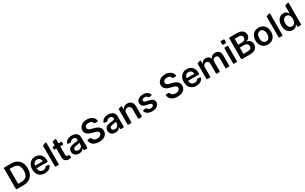

<svg xmlns="http://www.w3.org/2000/svg" viewBox="430 -3167 8858 5584"><g transform="rotate(-30 4859.5 -375.5)"><path d="M71.7 -20.6V-706.7Q71.7 -715.2 77.9 -721.2Q84.2 -727.3 92.7 -727.3H323.2Q431.8 -727.3 509.6 -683.6Q587.7 -640.3 629.3 -558.9Q671.2 -477.6 671.2 -364.3Q671.2 -250.4 629.3 -169Q587 -87.4 508.2 -43.7Q429.3 0 318.2 0H92.7Q84.2 0 77.9 -6Q71.7 -12.1 71.7 -20.6ZM311.8 -114Q388.1 -114 438.6 -142Q489.3 -169.4 514.9 -225.1Q540.5 -281.2 540.5 -364.3Q540.5 -448.2 514.9 -502.8Q489 -558.6 439.6 -585.6Q389.6 -613.3 315.7 -613.3H203.5V-114Z M890.6 -23.4Q831 -58.2 799 -120.7Q767 -184.3 767 -269.5Q767 -354 799.4 -417.3Q831.7 -481.5 889.2 -517Q947.1 -552.6 1025.2 -552.6Q1075.6 -552.6 1120.7 -536.6Q1165.8 -519.9 1200.3 -486.5Q1234.7 -453.1 1254.6 -400.6Q1274.5 -348.4 1274.5 -277V-258.2Q1274.5 -249.6 1268.5 -243.6Q1262.4 -237.6 1253.9 -237.6H894.5Q895.2 -191.8 911.9 -159.4Q929.7 -125 960.6 -107.2Q992.2 -89.5 1033.7 -89.5Q1062.1 -89.5 1084.5 -97.3Q1107.6 -105.8 1123.9 -121.1Q1136.4 -133.2 1143.5 -147Q1146.3 -152.7 1152.2 -155.7Q1158 -158.7 1164.4 -158L1244.3 -149.1Q1252.5 -148.4 1257.6 -142.4Q1262.8 -136.4 1262.8 -128.6Q1262.8 -124.3 1261.4 -121.1Q1249.3 -89.5 1226.2 -63.2Q1194.2 -28.1 1144.9 -8.5Q1095.5 10.7 1032 10.7Q949.9 10.7 890.6 -23.4ZM1151.3 -324.2Q1150.6 -361.2 1135.3 -389.9Q1120 -419 1092 -435.7Q1063.6 -452.4 1027 -452.4Q987.9 -452.4 957.7 -433.6Q928.3 -414.8 911.6 -383.9Q897 -356.9 894.9 -324.2Z M1383.2 -20.6V-704.5Q1383.2 -711.3 1387.3 -716.6Q1391.3 -721.9 1397.7 -724.1L1484.4 -752.1Q1487.6 -753.2 1490.8 -753.2Q1499.3 -753.2 1505.5 -747.2Q1511.7 -741.1 1511.7 -732.6V-20.6Q1511.7 -12.1 1505.7 -6Q1499.6 0 1490.8 0H1404.1Q1395.6 0 1389.4 -6Q1383.2 -12.1 1383.2 -20.6Z M1763.1 -6.7Q1724.4 -23.8 1701.7 -57.5Q1679 -90.6 1679.7 -142.4V-446.4H1623.2Q1614.3 -446.4 1608.1 -452.4Q1601.9 -458.5 1601.9 -467V-524.9Q1601.9 -533.4 1608.1 -539.4Q1614.3 -545.5 1623.2 -545.5H1679.7V-658Q1679.7 -665.1 1684.1 -671Q1688.6 -676.8 1695.7 -678.3L1782.3 -699.6Q1785.9 -700.3 1787.3 -700.3Q1795.8 -700.3 1802 -694.1Q1808.2 -687.9 1808.2 -679V-545.5H1895.6Q1904.1 -545.5 1910.2 -539.4Q1916.2 -533.4 1916.2 -524.9V-467Q1916.2 -458.5 1910.2 -452.4Q1904.1 -446.4 1895.6 -446.4H1808.2V-163.7Q1808.2 -137.8 1816.4 -124.3Q1824.2 -111.2 1837.4 -105.5Q1851.2 -100.5 1866.5 -100.5Q1877.5 -100.5 1888.8 -102.3Q1889.9 -102.6 1892 -102.6Q1897.4 -102.6 1901.8 -98.9Q1906.2 -95.2 1907.7 -89.5L1921.9 -23.8Q1922.2 -22.4 1922.2 -19.5Q1922.2 -12.4 1917.8 -6.7Q1913.4 -1.1 1906.2 0.7L1896.7 2.8Q1873.9 7.8 1841.6 7.8Q1798.7 7.8 1763.1 -6.7Z M2087.4 -7.8Q2045.8 -26.6 2022 -62.9Q1998.2 -99.4 1998.2 -153.1Q1998.2 -199.2 2015.3 -229.4Q2032.3 -259.9 2061.8 -277.7Q2091.6 -296.2 2128.2 -305Q2165.5 -314.6 2205.3 -318.9Q2248.9 -323.2 2283 -328.1Q2312.5 -331.7 2326.3 -340.9Q2340.2 -349.4 2340.2 -367.9V-370Q2340.2 -410.2 2316.4 -432.2Q2292.3 -454.2 2247.9 -454.2Q2200.3 -454.2 2172.9 -433.6Q2152.7 -418.7 2141.7 -398.1Q2138.5 -392.4 2132.6 -389.4Q2126.8 -386.4 2120.4 -387.1L2040.8 -398.4Q2033 -399.5 2027.9 -405.5Q2022.7 -411.6 2022.7 -419Q2022.7 -422.6 2024.5 -427.2Q2039.4 -461.6 2062.9 -485.4Q2096.2 -519.2 2142.8 -535.5Q2189.6 -552.6 2247.2 -552.6Q2285.5 -552.6 2325.6 -543.3Q2363.6 -534.4 2397 -513.1Q2429.3 -491.5 2448.9 -455.6Q2468.8 -419 2468.8 -365.1V-20.6Q2468.8 -12.1 2462.5 -6Q2456.3 0 2447.8 0H2365.8Q2357.2 0 2351.2 -6Q2345.2 -12.1 2345.2 -20.6V-74.9H2340.9Q2329.5 -52.6 2307.9 -32.7Q2286.2 -12.8 2255 -0.7Q2223 11 2180.8 11Q2129.3 11 2087.4 -7.8ZM2148.1 -101.6Q2173.7 -83.5 2214.1 -83.5Q2252.1 -83.5 2281.2 -99.1Q2309.7 -114.7 2324.9 -139.9Q2340.6 -165.8 2340.6 -195.7V-259.9Q2333.8 -254.6 2320 -250.7Q2305.8 -246.4 2288 -243.3L2252.8 -237.6L2222.7 -233.3Q2193.5 -229.4 2171.2 -220.5Q2147.7 -211.3 2135.3 -195.7Q2122.2 -180.4 2122.2 -155.2Q2122.2 -119.7 2148.1 -101.6Z M2712.7 -15.3Q2650.6 -41.2 2615.4 -92Q2585.9 -134.2 2579.5 -191.4Q2578.1 -200.6 2584.3 -207.7Q2590.6 -214.8 2600.1 -214.8H2688.9Q2696.4 -214.8 2702.1 -210Q2707.7 -205.3 2709.5 -198.2Q2714.8 -171.2 2730.5 -151.6Q2751.4 -126.1 2784.4 -114Q2817.8 -101.6 2858.7 -101.6Q2902.3 -101.6 2934.3 -114.7Q2967 -127.5 2985.1 -150.9Q3003.9 -174 3003.9 -205.3Q3003.9 -233.7 2987.2 -252.5Q2971.6 -270.6 2941.8 -283.7Q2912.3 -296.2 2873.2 -306.1L2790.5 -327.4Q2701 -350.5 2648.8 -397.7Q2596.6 -444.6 2596.6 -522.7Q2596.6 -587 2631.7 -635.3Q2666.5 -683.2 2726.9 -710.6Q2787.6 -737.2 2863.6 -737.2Q2941.1 -737.2 2999.6 -710.6Q3058.6 -683.2 3091.3 -636.4Q3118.6 -598 3124.3 -550.8Q3125.4 -541.5 3119.1 -534.4Q3112.9 -527.3 3103.7 -527.3H3016.3Q3009.2 -527.3 3003.7 -531.8Q2998.2 -536.2 2996.4 -543.3Q2987.2 -578.8 2957.4 -599.8Q2920.8 -625.7 2861.9 -625.7Q2821.4 -625.7 2791.2 -613.3Q2762.4 -601.2 2746.1 -579.5Q2730.8 -558.2 2730.1 -530.9Q2730.1 -508.2 2740.8 -491.5Q2752.1 -474.1 2769.2 -463.4Q2786.6 -452.4 2809.3 -443.9Q2831 -436.1 2853.7 -430.8L2921.9 -413.7Q2963.4 -404.1 3001.4 -387.8Q3040.1 -371.1 3070 -346.6Q3100.5 -321.4 3117.9 -286.6Q3135.7 -252.1 3135.7 -204.2Q3135.7 -139.9 3103 -92Q3070.3 -43.3 3008.9 -16.3Q2946.7 11 2859.7 11Q2775.6 11 2712.7 -15.3Z M3311.1 -7.8Q3269.5 -26.6 3245.7 -62.9Q3221.9 -99.4 3221.9 -153.1Q3221.9 -199.2 3239 -229.4Q3256 -259.9 3285.5 -277.7Q3315.3 -296.2 3351.9 -305Q3389.2 -314.6 3429 -318.9Q3472.7 -323.2 3506.7 -328.1Q3536.2 -331.7 3550.1 -340.9Q3563.9 -349.4 3563.9 -367.9V-370Q3563.9 -410.2 3540.1 -432.2Q3516 -454.2 3471.6 -454.2Q3424 -454.2 3396.7 -433.6Q3376.4 -418.7 3365.4 -398.1Q3362.2 -392.4 3356.4 -389.4Q3350.5 -386.4 3344.1 -387.1L3264.6 -398.4Q3256.7 -399.5 3251.6 -405.5Q3246.4 -411.6 3246.4 -419Q3246.4 -422.6 3248.2 -427.2Q3263.1 -461.6 3286.6 -485.4Q3320 -519.2 3366.5 -535.5Q3413.4 -552.6 3470.9 -552.6Q3509.2 -552.6 3549.4 -543.3Q3587.4 -534.4 3620.7 -513.1Q3653.1 -491.5 3672.6 -455.6Q3692.5 -419 3692.5 -365.1V-20.6Q3692.5 -12.1 3686.3 -6Q3680 0 3671.5 0H3589.5Q3581 0 3574.9 -6Q3568.9 -12.1 3568.9 -20.6V-74.9H3564.6Q3553.3 -52.6 3531.6 -32.7Q3509.9 -12.8 3478.7 -0.7Q3446.7 11 3404.5 11Q3353 11 3311.1 -7.8ZM3371.8 -101.6Q3397.4 -83.5 3437.9 -83.5Q3475.9 -83.5 3505 -99.1Q3533.4 -114.7 3548.7 -139.9Q3564.3 -165.8 3564.3 -195.7V-259.9Q3557.5 -254.6 3543.7 -250.7Q3529.5 -246.4 3511.7 -243.3L3476.6 -237.6L3446.4 -233.3Q3417.3 -229.4 3394.9 -220.5Q3371.4 -211.3 3359 -195.7Q3345.9 -180.4 3345.9 -155.2Q3345.9 -119.7 3371.8 -101.6Z M3822.1 -24.5V-522.7Q3822.1 -529.5 3826 -535Q3829.9 -540.5 3836.3 -542.6L3917.6 -569.6Q3920.8 -570.7 3924 -570.7Q3932.5 -570.7 3938.7 -564.6Q3945 -558.6 3945 -549.7V-456.7Q3945 -455.3 3946.2 -454Q3947.4 -452.8 3948.9 -452.8Q3951.3 -452.8 3952.4 -455.3Q3970.9 -499.3 4011.4 -525.6Q4052.6 -552.6 4114 -552.6Q4170.8 -552.6 4212.7 -528.4Q4254.3 -504.6 4278.1 -458.5Q4301.1 -411.9 4300.8 -347.3V-24.5Q4300.8 -14.6 4293.7 -7.3Q4286.6 0 4276.3 0H4196.7Q4186.8 0 4179.5 -7.3Q4172.2 -14.6 4172.2 -24.5V-327.4Q4172.2 -381.7 4143.8 -413Q4115.8 -443.9 4066.1 -443.9Q4032.3 -443.9 4006 -429.3Q3980.1 -414.4 3965.2 -386.7Q3950.6 -358.7 3950.6 -319.6V-24.5Q3950.6 -14.6 3943.5 -7.3Q3936.4 0 3926.1 0H3846.6Q3836.6 0 3829.4 -7.3Q3822.1 -14.6 3822.1 -24.5Z M4479.4 -31.2Q4428.3 -66.8 4411.9 -124.6Q4411.2 -126.4 4411.2 -130.3Q4411.2 -138.1 4416.5 -144.2Q4421.9 -150.2 4430 -150.9L4515.3 -159.1Q4522 -159.8 4528.1 -156.1Q4534.1 -152.3 4536.6 -146Q4546.9 -119.7 4568.2 -105.1Q4596.2 -86.3 4640.3 -86.3Q4685.7 -86.3 4714.1 -105.1Q4741.8 -123.9 4741.8 -151.6Q4741.8 -174.7 4724.1 -190.3Q4706 -206 4668.3 -213.8L4575.3 -233.3Q4496.4 -250 4459.2 -288.4Q4421.9 -327.4 4421.9 -387.1Q4421.9 -438.2 4449.6 -474.4Q4476.9 -511.4 4527.3 -532.3Q4577.1 -552.6 4642.4 -552.6Q4738.6 -552.6 4793.7 -511.7Q4838.8 -478.3 4855.8 -425.8Q4856.9 -422.6 4856.9 -419.7Q4856.9 -411.9 4851.6 -405.7Q4846.2 -399.5 4838.4 -398.8L4760.7 -390.3Q4753.9 -389.6 4748.2 -392.9Q4742.5 -396.3 4739.7 -402.3Q4734.7 -412.6 4727.6 -421.9Q4715.2 -437.5 4694.6 -447.1Q4674.4 -456.7 4644.2 -456.7Q4604 -456.7 4577.1 -439.3Q4550.1 -421.9 4550.1 -394.2Q4550.1 -370 4567.8 -355.5Q4585.2 -340.6 4627.1 -331L4720.2 -311.1Q4797.6 -294.7 4835.6 -258.2Q4873.6 -221.9 4873.6 -163.4Q4873.6 -112.6 4843.8 -72.4Q4813.6 -33 4761.4 -11.4Q4708.8 10.7 4640.6 10.7Q4541.2 10.7 4479.4 -31.2Z M5343.4 -15.3Q5281.2 -41.2 5246.1 -92Q5216.6 -134.2 5210.2 -191.4Q5208.8 -200.6 5215 -207.7Q5221.2 -214.8 5230.8 -214.8H5319.6Q5327.1 -214.8 5332.7 -210Q5338.4 -205.3 5340.2 -198.2Q5345.5 -171.2 5361.2 -151.6Q5382.1 -126.1 5415.1 -114Q5448.5 -101.6 5489.3 -101.6Q5533 -101.6 5565 -114.7Q5597.7 -127.5 5615.8 -150.9Q5634.6 -174 5634.6 -205.3Q5634.6 -233.7 5617.9 -252.5Q5602.3 -270.6 5572.4 -283.7Q5543 -296.2 5503.9 -306.1L5421.2 -327.4Q5331.7 -350.5 5279.5 -397.7Q5227.3 -444.6 5227.3 -522.7Q5227.3 -587 5262.4 -635.3Q5297.2 -683.2 5357.6 -710.6Q5418.3 -737.2 5494.3 -737.2Q5571.7 -737.2 5630.3 -710.6Q5689.3 -683.2 5721.9 -636.4Q5749.3 -598 5755 -550.8Q5756 -541.5 5749.8 -534.4Q5743.6 -527.3 5734.4 -527.3H5647Q5639.9 -527.3 5634.4 -531.8Q5628.9 -536.2 5627.1 -543.3Q5617.9 -578.8 5588.1 -599.8Q5551.5 -625.7 5492.5 -625.7Q5452.1 -625.7 5421.9 -613.3Q5393.1 -601.2 5376.8 -579.5Q5361.5 -558.2 5360.8 -530.9Q5360.8 -508.2 5371.4 -491.5Q5382.8 -474.1 5399.9 -463.4Q5417.3 -452.4 5440 -443.9Q5461.6 -436.1 5484.4 -430.8L5552.6 -413.7Q5594.1 -404.1 5632.1 -387.8Q5670.8 -371.1 5700.6 -346.6Q5731.2 -321.4 5748.6 -286.6Q5766.3 -252.1 5766.3 -204.2Q5766.3 -139.9 5733.7 -92Q5701 -43.3 5639.6 -16.3Q5577.4 11 5490.4 11Q5406.2 11 5343.4 -15.3Z M5978.3 -23.4Q5918.7 -58.2 5886.7 -120.7Q5854.8 -184.3 5854.8 -269.5Q5854.8 -354 5887.1 -417.3Q5919.4 -481.5 5976.9 -517Q6034.8 -552.6 6112.9 -552.6Q6163.4 -552.6 6208.5 -536.6Q6253.6 -519.9 6288 -486.5Q6322.4 -453.1 6342.3 -400.6Q6362.2 -348.4 6362.2 -277V-258.2Q6362.2 -249.6 6356.2 -243.6Q6350.1 -237.6 6341.6 -237.6H5982.2Q5983 -191.8 5999.6 -159.4Q6017.4 -125 6048.3 -107.2Q6079.9 -89.5 6121.4 -89.5Q6149.9 -89.5 6172.2 -97.3Q6195.3 -105.8 6211.6 -121.1Q6224.1 -133.2 6231.2 -147Q6234 -152.7 6239.9 -155.7Q6245.7 -158.7 6252.1 -158L6332 -149.1Q6340.2 -148.4 6345.3 -142.4Q6350.5 -136.4 6350.5 -128.6Q6350.5 -124.3 6349.1 -121.1Q6337 -89.5 6313.9 -63.2Q6282 -28.1 6232.6 -8.5Q6183.2 10.7 6119.7 10.7Q6037.6 10.7 5978.3 -23.4ZM6239 -324.2Q6238.3 -361.2 6223 -389.9Q6207.7 -419 6179.7 -435.7Q6151.3 -452.4 6114.7 -452.4Q6075.6 -452.4 6045.5 -433.6Q6016 -414.8 5999.3 -383.9Q5984.7 -356.9 5982.6 -324.2Z M6470.9 -20.6V-522.7Q6470.9 -529.5 6475 -535Q6479 -540.5 6485.4 -542.6L6566.8 -569.2Q6570 -570.3 6573.5 -570.3Q6581.7 -570.3 6587.7 -564.3Q6593.8 -558.2 6593.8 -549.7V-452.8H6600.1Q6617.2 -500 6656.6 -525.9Q6696 -552.6 6750.7 -552.6Q6806.5 -552.6 6844.5 -525.6Q6882.8 -498.9 6898.1 -452.8H6903.8Q6922.2 -498.6 6965.2 -525.2Q7008.5 -552.6 7067.5 -552.6Q7142.8 -552.6 7190.3 -505Q7237.9 -457.7 7237.9 -366.1V-20.6Q7237.9 -12.1 7231.9 -6Q7225.9 0 7217.3 0H7130Q7121.4 0 7115.2 -6Q7109 -12.1 7109 -20.6V-346.2Q7109 -397 7082 -420.5Q7055.8 -444.2 7016 -444.2Q6969.5 -444.2 6943.5 -415.1Q6917.3 -386 6917.3 -340.2V-20.6Q6917.3 -12.1 6911.2 -6Q6905.2 0 6896.7 0H6812.1Q6803.6 0 6797.4 -6Q6791.2 -12.1 6791.2 -20.6V-351.6Q6791.2 -394.2 6766 -419Q6740.1 -444.2 6699.6 -444.2Q6672.2 -444.2 6649.1 -430.4Q6626.8 -416.2 6612.9 -391Q6599.4 -365.1 6599.4 -331.7V-20.6Q6599.4 -12.1 6593.4 -6Q6587.4 0 6578.8 0H6491.8Q6483.3 0 6477.1 -6Q6470.9 -12.1 6470.9 -20.6Z M7368.6 -20.6V-524.5Q7368.6 -533.4 7374.6 -539.4Q7380.7 -545.5 7389.6 -545.5H7476.6Q7485.1 -545.5 7491.1 -539.4Q7497.2 -533.4 7497.2 -524.5V-20.6Q7497.2 -12.1 7491.1 -6Q7485.1 0 7476.6 0H7389.6Q7380.7 0 7374.6 -6Q7368.6 -12.1 7368.6 -20.6ZM7368.6 -741.5Q7368.6 -750 7374.6 -756.2Q7380.7 -762.4 7389.6 -762.4H7476.6Q7485.1 -762.4 7491.1 -756.2Q7497.2 -750 7497.2 -741.5V-657.7Q7497.2 -649.1 7491.1 -642.9Q7485.1 -636.7 7476.6 -636.7H7389.6Q7380.7 -636.7 7374.6 -642.9Q7368.6 -649.1 7368.6 -657.7Z M7634.9 -20.6V-706.7Q7634.9 -715.2 7641 -721.2Q7647 -727.3 7655.9 -727.3H7913.4Q7992.5 -727.3 8044.7 -702.4Q8097.3 -677.9 8123.2 -635.3Q8149.1 -593 8149.1 -538.7Q8149.1 -494.3 8132.1 -462.7Q8115.4 -431.8 8086.3 -411.9Q8057.9 -392.4 8022 -383.9V-376.8Q8061.1 -374.6 8096.6 -353Q8131.7 -332 8154.8 -292.6Q8177.6 -253.9 8177.6 -198.2Q8177.6 -142 8150.2 -96.9Q8123.6 -52.6 8067.8 -25.9Q8013.5 0 7929.3 0H7655.9Q7647 0 7641 -6Q7634.9 -12.1 7634.9 -20.6ZM7908.4 -110.1Q7979.8 -110.1 8012.1 -137.4Q8043.7 -165.1 8043.7 -208.5Q8043.7 -241.1 8027.7 -266.7Q8011.7 -293 7982.2 -307.9Q7953.1 -323.2 7911.9 -323.2H7766.7V-110.1ZM7897 -418Q7930.8 -418 7958.5 -430.4Q7985.8 -443.2 8001.8 -466.3Q8017.4 -490.1 8017.4 -521.7Q8017.4 -563.9 7987.9 -591.3Q7957.7 -618.6 7899.9 -618.6H7766.7V-418Z M8263.1 -270.6Q8263.1 -355.1 8295.3 -418.7Q8327.4 -482.2 8386 -517.4Q8444.6 -552.6 8524.5 -552.6Q8604.4 -552.6 8663 -517.4Q8721.6 -482.2 8753.7 -418.7Q8785.9 -355.1 8785.9 -270.6Q8785.9 -186.1 8753.7 -122.9Q8721.6 -59.7 8663 -24.5Q8604.4 10.7 8524.5 10.7Q8444.6 10.7 8386 -24.5Q8327.4 -59.7 8295.3 -122.9Q8263.1 -186.1 8263.1 -270.6ZM8655.5 -271Q8655.5 -321 8641.2 -361.7Q8626.8 -402.3 8597.7 -426.5Q8568.5 -450.6 8525.2 -450.6Q8480.8 -450.6 8451.5 -426.5Q8422.2 -402.3 8407.8 -361.7Q8393.5 -321 8393.5 -271Q8393.5 -221.2 8407.8 -180.8Q8422.2 -140.3 8451.5 -116.3Q8480.8 -92.3 8525.2 -92.3Q8568.5 -92.3 8597.7 -116.3Q8626.8 -140.3 8641.2 -180.8Q8655.5 -221.2 8655.5 -271Z M8894.5 -20.6V-704.5Q8894.5 -711.3 8898.6 -716.6Q8902.7 -721.9 8909.1 -724.1L8995.7 -752.1Q8998.9 -753.2 9002.1 -753.2Q9010.7 -753.2 9016.9 -747.2Q9023.1 -741.1 9023.1 -732.6V-20.6Q9023.1 -12.1 9017 -6Q9011 0 9002.1 0H8915.5Q8907 0 8900.7 -6Q8894.5 -12.1 8894.5 -20.6Z M9242.5 -23.4Q9191.8 -56.5 9162.3 -119.3Q9132.8 -181.5 9132.8 -272Q9132.8 -363.3 9162.6 -425.4Q9192.8 -488.3 9244 -520.6Q9295.1 -552.6 9358 -552.6Q9405.9 -552.6 9436.8 -536.6Q9468 -519.9 9485.8 -497.5Q9503.2 -476.2 9513.8 -455.3H9519.2V-705.6Q9519.2 -712.4 9523.1 -717.9Q9527 -723.4 9533.4 -725.5L9620.7 -753.6Q9623.9 -754.6 9627.5 -754.6Q9636 -754.6 9642 -748.6Q9648.1 -742.5 9648.1 -734V-20.6Q9648.1 -12.1 9642 -6Q9636 0 9627.1 0H9542.3Q9533.7 0 9527.7 -6Q9521.7 -12.1 9521.7 -20.6V-85.9H9513.8Q9503.6 -65.7 9485.1 -43.7Q9465.2 -21 9435.4 -6Q9404.1 9.6 9357.6 9.6Q9293.3 9.6 9242.5 -23.4ZM9278.4 -181.5Q9293 -142 9322.1 -119Q9351.6 -95.9 9393.5 -95.9Q9433.9 -95.9 9463.1 -117.9Q9491.8 -140.3 9506.7 -180Q9521.7 -220.2 9521.7 -272.7Q9521.7 -326 9506.7 -364.7Q9492.5 -403.4 9463.4 -425.4Q9435.4 -447.1 9393.5 -447.1Q9350.5 -447.1 9321.7 -424.7Q9292.6 -402 9278.4 -362.9Q9263.8 -324.6 9263.8 -272.7Q9263.8 -221.9 9278.4 -181.5Z"/></g></svg>

Font: DeltaSans SemiBold
Style: Regular
Weight: 600
Designer: Rasmus Andersson
Foundry: rsms
Version: Version 3.012